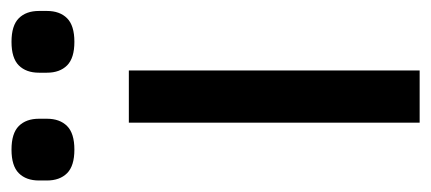

<svg xmlns="http://www.w3.org/2000/svg" viewBox="-254 -534 767 342"><g transform="rotate(-90 130.0 -363.5)"><path d="M82 0V-518H175V0ZM34 -615Q5 -615 -8 -628Q-21 -641 -21 -664V-678Q-21 -701 -8 -714Q5 -727 34 -727Q63 -727 76 -714Q89 -701 89 -678V-664Q89 -641 76 -628Q63 -615 34 -615ZM226 -615Q197 -615 184 -628Q171 -641 171 -664V-678Q171 -701 184 -714Q197 -727 226 -727Q255 -727 268 -714Q281 -701 281 -678V-664Q281 -641 268 -628Q255 -615 226 -615Z"/></g></svg>

Font: IBM Plex Sans Thai Text
Style: Regular
Weight: 450
Designer: Mike Abbink, Paul van der Laan, Pieter van Rosmalen, Ben Mitchell, Mark Frömberg
Foundry: Bold Monday
Version: Version 1.1